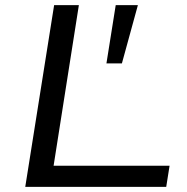

<svg xmlns="http://www.w3.org/2000/svg" viewBox="-20 -725 727 745"><path d="M78 0 190 -705H286L188 -82H638L625 0ZM393 -479 429 -705H515L453 -479Z"/></svg>

Font: Nunito Sans 10pt Expanded
Style: Italic
Weight: 400
Width: 7
Italic angle: -9°
Designer: Vernon Adams
Foundry: Vernon Adams
Version: Version 3.101;gftools[0.9.27]